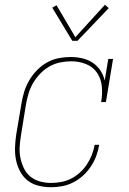

<svg xmlns="http://www.w3.org/2000/svg" viewBox="-20 -777 540 805"><path d="M194 8Q167 8 141 1.5Q115 -5 95.5 -20.5Q76 -36 64 -59Q52 -82 47 -107Q42 -132 43 -159Q44 -186 48 -213L70 -343Q74 -368 81.5 -392.5Q89 -417 102.5 -440Q116 -463 135 -482.5Q154 -502 177 -515Q200 -528 225.5 -533Q251 -538 276 -538Q301 -538 325 -532.5Q349 -527 368.5 -514Q388 -501 401 -481.5Q414 -462 419 -439L434 -530H454L424 -349H404Q410 -381 407 -413.5Q404 -446 387.5 -471Q371 -496 341.5 -508Q312 -520 280 -520Q257 -520 233.5 -515.5Q210 -511 188.5 -499Q167 -487 149.5 -469Q132 -451 119.5 -430Q107 -409 100 -386Q93 -363 89 -340L68 -210Q64 -186 62.5 -162Q61 -138 65.5 -115.5Q70 -93 80 -72Q90 -51 107 -37Q124 -23 146.5 -16.5Q169 -10 194 -10Q215 -10 236.5 -14Q258 -18 278 -28Q298 -38 315 -53.5Q332 -69 344.5 -88Q357 -107 365 -127.5Q373 -148 377 -170H396Q392 -146 383.5 -123Q375 -100 361 -79Q347 -58 328.5 -41Q310 -24 287.5 -12.5Q265 -1 241 3.5Q217 8 194 8ZM305 -606H283L199 -745L217 -755L296 -621L420 -757L436 -743Z"/></svg>

Font: Iosevka Curly Slab ThObl
Style: Regular
Weight: 100
Italic angle: -9°
Monospace: yes
Designer: Belleve Invis
Foundry: Belleve Invis
Version: Version 11.0.0; ttfautohint (v1.8.3)